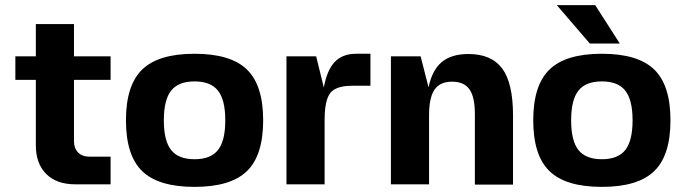

<svg xmlns="http://www.w3.org/2000/svg" viewBox="-20 -720 2669 750"><path d="M269 -168Q269 -141 285 -124.5Q301 -108 330 -108H412V0H274Q201 0 160.5 -40.5Q120 -81 120 -152V-408H40V-500H120V-626H269V-500H412V-408H269Z M535.5 -448.5Q599 -510 740 -510Q881 -510 944.5 -448.5Q1008 -387 1008 -250Q1008 -113 944.5 -51.5Q881 10 740 10Q599 10 535.5 -51.5Q472 -113 472 -250Q472 -387 535.5 -448.5ZM648.5 -366Q620 -330 620 -250Q620 -170 648.5 -134Q677 -98 740 -98Q803 -98 831.5 -134Q860 -170 860 -250Q860 -330 831.5 -366Q803 -402 740 -402Q677 -402 648.5 -366Z M1355 -385Q1293 -385 1270.5 -357Q1248 -329 1248 -250V0H1099V-500H1215L1245 -378Q1257 -446 1287.5 -478Q1318 -510 1371 -510H1427V-385Z M1623 -500 1654 -379Q1668 -446 1705.5 -477.5Q1743 -509 1810 -509Q1900 -509 1942 -452Q1984 -395 1984 -269V1H1835V-274Q1835 -342 1813.5 -371.5Q1792 -401 1746 -401Q1699 -401 1677.5 -370Q1656 -339 1656 -270V0H1507V-500Z M2126.5 -448.5Q2190 -510 2331 -510Q2472 -510 2535.5 -448.5Q2599 -387 2599 -250Q2599 -113 2535.5 -51.5Q2472 10 2331 10Q2190 10 2126.5 -51.5Q2063 -113 2063 -250Q2063 -387 2126.5 -448.5ZM2239.5 -366Q2211 -330 2211 -250Q2211 -170 2239.5 -134Q2268 -98 2331 -98Q2394 -98 2422.5 -134Q2451 -170 2451 -250Q2451 -330 2422.5 -366Q2394 -402 2331 -402Q2268 -402 2239.5 -366ZM2401 -550H2284L2155 -700H2305Z"/></svg>

Font: Fivo Sans Modern
Style: Regular
Weight: 700
Designer: Alexander Slobzheninov
Foundry: Alexander Slobzheninov
Version: 1.0